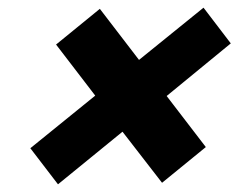

<svg xmlns="http://www.w3.org/2000/svg" viewBox="-20 -520 621 500"><path d="M342 -364 510 -500 581 -407 414 -270 516 -137 402 -44 299 -177 131 -40 59 -134 228 -271 126 -404 240 -497Z"/></svg>

Font: Panefresco 999wt
Style: Italic
Weight: 900
Version: Version 1.001